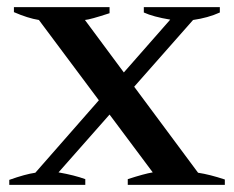

<svg xmlns="http://www.w3.org/2000/svg" viewBox="-20 -518 656 538"><path d="M610 -15V0H338V-16Q384 -31 408 -35L287 -197L144 -35Q189 -27 219 -16V0H6V-14Q51 -30 79 -34L257 -237L89 -462Q58 -467 19 -484V-498H287V-481Q232 -463 218 -462L327 -315L457 -463Q409 -471 383 -483V-498H596V-483Q563 -468 521 -462L356 -275L535 -34Q568 -29 610 -15Z"/></svg>

Font: Trirong SemiBold
Style: Regular
Weight: 600
Designer: Katatrad Team
Foundry: CadsonDemak
Version: Version 1.001